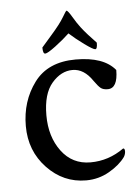

<svg xmlns="http://www.w3.org/2000/svg" viewBox="-47 -640 491 683"><g transform="rotate(-5 198.0 -298.5)"><path d="M313.5 -478.5Q313.5 -456.1 306.2 -456.1Q298.8 -456.1 268.6 -478Q238.3 -500 215.8 -520.5Q194.3 -500 165 -478Q135.7 -456.1 127.4 -456.1Q119.1 -456.1 119.1 -478.5Q122.1 -482.4 154.8 -519.5Q187.5 -556.6 200.7 -579.1Q213.9 -601.6 215.8 -601.6Q220.7 -601.6 234.9 -577.6Q249 -553.7 260.3 -539.1Q271.5 -524.4 284.7 -509.8Q297.9 -495.1 305.7 -487.3Q313.5 -479.5 313.5 -478.5ZM374 -95.7Q379.9 -95.7 379.9 -85.4Q379.9 -75.2 374 -65.4Q354.5 -38.1 316.4 -16.1Q278.3 5.9 233.4 5.9Q152.3 5.9 94.2 -55.2Q36.1 -116.2 36.1 -205.1Q36.1 -293.9 85 -359.9Q133.8 -425.8 233.4 -425.8Q333 -425.8 374 -376Q374 -310.5 337.9 -310.5Q321.3 -310.5 312.5 -317.9Q303.7 -325.2 290 -344.7Q259.8 -389.6 218.8 -389.6Q177.7 -389.6 145 -351.6Q112.3 -313.5 112.3 -236.8Q112.3 -160.2 150.9 -108.4Q189.5 -56.6 254.4 -56.6Q319.3 -56.6 374 -95.7Z"/></g></svg>

Font: CrimsonText-Roman
Style: Roman
Weight: 400
Version: Version 0.13